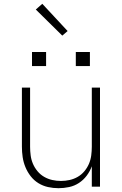

<svg xmlns="http://www.w3.org/2000/svg" viewBox="-20 -980 640 1008"><path d="M287 8Q259 8 232 2Q205 -4 181.5 -18.5Q158 -33 141 -55Q124 -77 113.5 -102.5Q103 -128 99 -155Q95 -182 95 -210V-520H138V-210Q138 -187 141 -164Q144 -141 153 -120Q162 -99 177 -81Q192 -63 212 -51.5Q232 -40 254.5 -35Q277 -30 300 -30Q323 -30 345.5 -35Q368 -40 388 -51.5Q408 -63 423 -81Q438 -99 447 -120Q456 -141 459 -164Q462 -187 462 -210V-520H505V0H462V-107Q452 -80 435 -57.5Q418 -35 394.5 -19.5Q371 -4 343 2Q315 8 287 8ZM378 -633V-707H452V-633ZM148 -633V-707H222V-633ZM307 -793 168 -930 202 -960 335 -817Z"/></svg>

Font: Iosevka SS04 XLt Ex
Style: Regular
Weight: 200
Width: 7
Monospace: yes
Designer: Belleve Invis
Foundry: Belleve Invis
Version: Version 19.0.0; ttfautohint (v1.8.4)